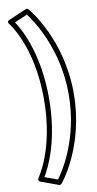

<svg xmlns="http://www.w3.org/2000/svg" viewBox="-170 -1389 945 1867"><g transform="rotate(-10 302.5 -456.0)"><path d="M67 312 62 326.1C61.6 336.8 68.4 346.8 78.4 350.5L251.4 413.5C259.7 416.5 272.1 414.5 279.2 406C281.1 403.8 548 84.7 548 -440C548 -979.6 260.6 -1315.2 257.8 -1318.5C251.4 -1325.5 239.5 -1329.4 229.2 -1325L56.2 -1251C25.5 -1237.9 43.8 -1216.1 46.1 -1212.9C48.1 -1210.4 253 -961.1 253 -435C253 61.2 67.9 310.8 67 312ZM251.5 360.3 125.2 314.3C174 234.6 303 -15.9 303 -435C303 -881.8 157.8 -1138.4 104.6 -1217.3L231.4 -1271.5C284.3 -1202.7 498 -896.5 498 -440C498 3.6 300 295.4 251.5 360.3Z"/></g></svg>

Font: Poland Can Into
Style: BigWritingsOLn
Weight: 700
Foundry: Cannot Into Space Fonts
Version: Version 0.92